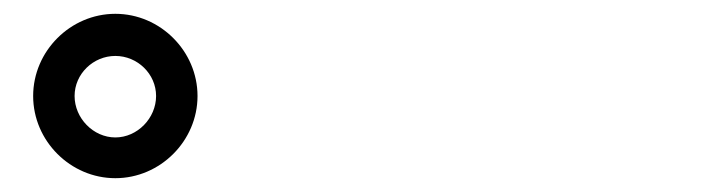

<svg xmlns="http://www.w3.org/2000/svg" viewBox="-20 -847 1040 278"><path d="M28 -708C28 -643 82 -589 147 -589C212 -589 266 -643 266 -708C266 -773 212 -827 147 -827C82 -827 28 -773 28 -708ZM88 -708C88 -740 115 -766 147 -766C179 -766 206 -740 206 -708C206 -676 179 -648 147 -648C115 -648 88 -676 88 -708Z"/></svg>

Font: Noto Sans CJK SC
Style: Bold
Weight: 700
Designer: Ryoko NISHIZUKA 西塚涼子 (kana, bopomofo & ideographs); Paul D. Hunt (Latin, Greek & Cyrillic); Sandoll Communications 산돌커뮤니
Foundry: Adobe
Version: Version 2.004;hotconv 1.0.118;makeotfexe 2.5.65603